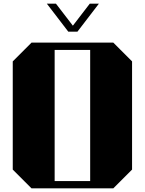

<svg xmlns="http://www.w3.org/2000/svg" viewBox="-20 -1034 795 1054"><path d="M153 0H602L705 -103V-697L602 -800H153L50 -697V-103ZM280 -760H475V-40H280ZM523 -1014 405 -860H355L237 -1014H287L380 -893L473 -1014Z"/></svg>

Font: Kumar One
Style: Regular
Weight: 400
Designer: Parimal Parmar
Foundry: Indian Type Foundry
Version: Version 1.000;PS 1.000;hotconv 1.0.88;makeotf.lib2.5.647800